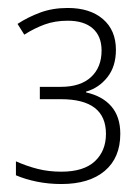

<svg xmlns="http://www.w3.org/2000/svg" viewBox="-20 -826 345 482"><path d="M134 -364Q102 -364 72.5 -370Q43 -376 20 -386V-421Q47 -409 74.5 -402Q102 -395 134 -395Q190 -395 218 -421Q246 -447 246 -490Q246 -577 133 -577H80V-608H133Q182 -608 208.5 -632.5Q235 -657 235 -699Q235 -735 213 -754.5Q191 -774 150 -774Q118 -774 92 -764.5Q66 -755 41 -739L24 -766Q50 -783 81 -794.5Q112 -806 150 -806Q206 -806 238.5 -778Q271 -750 271 -701Q271 -659 249.5 -632Q228 -605 196 -596V-594Q237 -585 259.5 -559Q282 -533 282 -490Q282 -430 243 -397Q204 -364 134 -364Z"/></svg>

Font: Noto Sans Tamil SemiCondensed ExtraLight
Style: Regular
Weight: 200
Width: 4
Designer: Jelle Bosma - Monotype Design Team
Foundry: Monotype Imaging Inc.
Version: Version 2.004; ttfautohint (v1.8.4.7-5d5b)